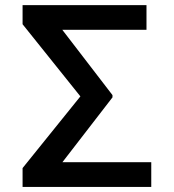

<svg xmlns="http://www.w3.org/2000/svg" viewBox="-20 -736 685 756"><path d="M575.6 -97.3V0H115.1V-97.3ZM556.8 -715.9V-618.6H109V-715.9ZM422.9 -361.5V-352.6L150.6 0H68.9V-74.2L296.5 -356.5L68.9 -640.6V-715.9H150.6Z"/></svg>

Font: InterMG Medium
Style: Regular
Weight: 500
Designer: Rasmus Andersson
Foundry: rsms
Version: Version 3.019;December 26, 2023;FontCreator 15.0.0.2955 64-b